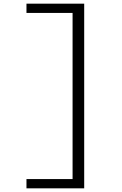

<svg xmlns="http://www.w3.org/2000/svg" viewBox="-20 -821 660 1041"><path d="M123.5 200V150H396L373.5 167.5V-768.5L396 -751H123.5V-801H436.5V200Z"/></svg>

Font: Monaspace Radon Var
Style: Regular
Weight: 400
Designer: Riley Cran and the Lettermatic Team
Version: Version 1.000 (Monaspace Radon Var)